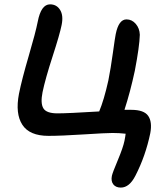

<svg xmlns="http://www.w3.org/2000/svg" viewBox="-20 -684 763 879"><path d="M533.2 174.8Q510.3 174.8 498.8 160.2Q487.3 145.5 492.2 121.1Q495.1 106.9 519.3 49.3Q543.5 -8.3 549.8 -39.1Q554.2 -61.5 555.2 -71.8Q525.4 -75.2 495.1 -75.2Q465.3 -75.2 362.5 -68.6Q259.8 -62 202.1 -62Q115.2 -62 82.3 -112.8Q49.3 -163.6 66.9 -254.9Q80.1 -320.8 111.6 -428.2Q143.1 -535.6 152.8 -585Q168 -664.1 209 -664.1Q239.3 -664.1 255.1 -638.7Q271 -613.3 262.2 -569.8Q253.9 -527.8 220.7 -425.5Q187.5 -323.2 174.8 -262.2Q164.6 -211.4 178.5 -188.2Q192.4 -165 243.2 -165Q290 -165 434.1 -173.8Q456.1 -226.1 476.1 -315.9Q486.8 -369.6 496.8 -441.9Q506.8 -514.2 509.8 -527.8Q523.4 -595.2 559.1 -595.2Q584 -595.2 601.6 -574.7Q619.1 -554.2 620.1 -524.9Q618.7 -471.7 597.2 -359.9Q576.2 -262.2 549.8 -181.2H581.1Q639.2 -181.2 658.4 -153.6Q677.7 -126 668 -74.2Q646.5 29.8 600.1 120.1Q572.3 174.8 533.2 174.8Z"/></svg>

Font: Shantell Sans Irregular Bouncy
Style: Italic
Weight: 500
Italic angle: -11.31°
Designer: Stephen Nixon, Anya Danilova, Shantell Martin
Foundry: Arrow Type
Version: Version 1.006;[9816181b4]